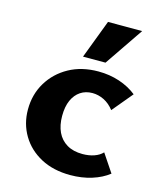

<svg xmlns="http://www.w3.org/2000/svg" viewBox="-109 -788 726 874"><g transform="rotate(15 254.0 -351.0)"><path d="M305 8Q225 8 166 -23.5Q107 -55 74.5 -109.5Q42 -164 42 -231Q42 -302 76 -358.5Q110 -415 169.5 -448Q229 -481 308 -481Q361 -481 407.5 -465.5Q454 -450 489 -422L409 -326Q388 -353 361.5 -366Q335 -379 307 -379Q275 -379 251 -363Q227 -347 213.5 -317Q200 -287 200 -243Q200 -199 215 -167Q230 -135 260 -117Q290 -99 334 -99Q364 -99 388.5 -107.5Q413 -116 428 -132L485 -47Q452 -21 405.5 -6.5Q359 8 305 8ZM222 -528 291 -710H452L328 -528Z"/></g></svg>

Font: Ysabeau SC ExtraBold
Style: Regular
Weight: 800
Designer: Christian Thalmann (Catharsis Fonts)
Version: Version 2.001;gftools[0.9.30]; featfreeze: smcp